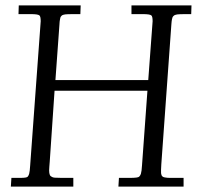

<svg xmlns="http://www.w3.org/2000/svg" viewBox="-20 -687 745 707"><path d="M525.9 -392.1 542 -608.9Q542 -626.7 537.1 -630.4Q531.2 -635 506.1 -635H464.1V-667H685.1L684.1 -635Q668.9 -635 659.3 -635Q649.7 -635 642.8 -634.6Q636 -634.3 633.5 -634Q631.1 -633.8 626.8 -632.6Q622.6 -631.3 621.3 -630.4Q620.1 -629.4 617.8 -627Q615.5 -624.5 615 -622.3Q614.5 -620.1 613.3 -616Q612.1 -611.3 611.1 -597.9L574 -82Q573 -71 573 -61.6Q573 -52.2 573.1 -49.4Q573.2 -46.6 574.2 -44.2Q575.2 -41.7 575.7 -40.2Q576.2 -38.6 578.4 -37.2Q580.6 -35.9 581.8 -35Q583 -34.2 586.7 -33.7Q596.2 -32 604.5 -32H620.1H656V0H416L418 -32H459Q488 -32 492.4 -36.4Q496.8 -40.8 498.8 -46.9Q501.7 -56.2 502.9 -77.9L522.9 -353H180.9L163.1 -91.1Q162.6 -82.3 161.7 -73.5Q160.9 -64.7 160.9 -59.4Q160.9 -54.2 161.6 -49.9Q162.4 -45.7 163.6 -42.6Q164.8 -39.6 167.8 -37.6Q170.9 -35.6 173.7 -34.4Q176.5 -33.2 182.1 -32.7Q190.9 -32 207 -32H250V0H20L22 -32H54.9Q78.4 -32 82 -36.4Q85.7 -40.8 87.4 -47.1Q89.8 -55.9 91.1 -77.9L129.9 -608.9Q129.9 -626.7 125 -630.4Q119.1 -635 94 -635H48.1L49.1 -667H277.1L275.9 -635Q257.8 -635 246.7 -635Q235.6 -635 229 -634.6Q222.4 -634.3 220.1 -634Q217.8 -633.8 213.5 -632.6Q209.2 -631.3 208.3 -630.5Q207.3 -629.6 205 -627Q202.6 -624.3 202.4 -622.3Q202.1 -620.4 201 -616Q200 -611.6 199.7 -608Q199.5 -604.5 199 -597.9L184.1 -392.1Z"/></svg>

Font: Linden Hill
Style: Italic
Weight: 400
Italic angle: -5.60001°
Version: Version 1.201